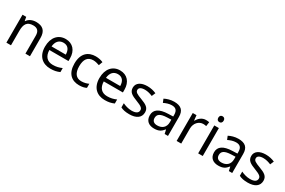

<svg xmlns="http://www.w3.org/2000/svg" viewBox="119 -1959 4738 3190"><g transform="rotate(30 2488.5 -363.5)"><path d="M343 -546C275 -546 209 -519 174 -463H169L156 -536H85V0H173V-278C173 -403 211 -472 330 -472C412 -472 450 -429 450 -343V0H537V-349C537 -487 471 -546 343 -546Z M910 -546C768 -546 673 -440 673 -264C673 -85 778 10 931 10C1004 10 1052 -1 1107 -25V-102C1051 -78 1003 -65 935 -65C828 -65 767 -130 764 -251H1131V-304C1131 -450 1047 -546 910 -546ZM909 -474C998 -474 1038 -412 1039 -321H766C775 -417 825 -474 909 -474Z M1482 10C1543 10 1584 0 1620 -19V-97C1583 -80 1539 -66 1481 -66C1380 -66 1328 -137 1328 -266C1328 -400 1379 -469 1486 -469C1523 -469 1570 -456 1602 -444L1629 -517C1597 -533 1542 -546 1488 -546C1344 -546 1237 -463 1237 -265C1237 -75 1339 10 1482 10Z M1954 -546C1812 -546 1717 -440 1717 -264C1717 -85 1822 10 1975 10C2048 10 2096 -1 2151 -25V-102C2095 -78 2047 -65 1979 -65C1872 -65 1811 -130 1808 -251H2175V-304C2175 -450 2091 -546 1954 -546ZM1953 -474C2042 -474 2082 -412 2083 -321H1810C1819 -417 1869 -474 1953 -474Z M2660 -148C2660 -234 2601 -269 2499 -307C2396 -346 2361 -364 2361 -409C2361 -449 2400 -474 2472 -474C2524 -474 2574 -459 2619 -440L2649 -510C2599 -532 2543 -546 2478 -546C2358 -546 2277 -495 2277 -404C2277 -316 2339 -284 2443 -244C2548 -204 2575 -180 2575 -140C2575 -92 2537 -61 2448 -61C2385 -61 2320 -83 2278 -104V-24C2319 -2 2371 10 2446 10C2577 10 2660 -44 2660 -148Z M2993 -545C2923 -545 2857 -524 2810 -499L2837 -433C2881 -454 2932 -474 2988 -474C3058 -474 3099 -444 3099 -355V-323L3008 -320C2833 -315 2751 -256 2751 -149C2751 -40 2823 10 2920 10C3010 10 3053 -17 3100 -76H3104L3121 0H3185V-365C3185 -490 3123 -545 2993 -545ZM3019 -259 3098 -262V-214C3098 -110 3030 -61 2940 -61C2882 -61 2842 -88 2842 -148C2842 -216 2885 -254 3019 -259Z M3601 -546C3526 -546 3471 -497 3437 -438H3433L3423 -536H3351V0H3439V-286C3439 -394 3512 -466 3595 -466C3613 -466 3636 -463 3653 -459L3664 -540C3646 -544 3621 -546 3601 -546Z M3809 -737C3780 -737 3757 -720 3757 -681C3757 -643 3780 -625 3809 -625C3836 -625 3860 -643 3860 -681C3860 -720 3836 -737 3809 -737ZM3852 -536H3764V0H3852Z M4225 -545C4155 -545 4089 -524 4042 -499L4069 -433C4113 -454 4164 -474 4220 -474C4290 -474 4331 -444 4331 -355V-323L4240 -320C4065 -315 3983 -256 3983 -149C3983 -40 4055 10 4152 10C4242 10 4285 -17 4332 -76H4336L4353 0H4417V-365C4417 -490 4355 -545 4225 -545ZM4251 -259 4330 -262V-214C4330 -110 4262 -61 4172 -61C4114 -61 4074 -88 4074 -148C4074 -216 4117 -254 4251 -259Z M4932 -148C4932 -234 4873 -269 4771 -307C4668 -346 4633 -364 4633 -409C4633 -449 4672 -474 4744 -474C4796 -474 4846 -459 4891 -440L4921 -510C4871 -532 4815 -546 4750 -546C4630 -546 4549 -495 4549 -404C4549 -316 4611 -284 4715 -244C4820 -204 4847 -180 4847 -140C4847 -92 4809 -61 4720 -61C4657 -61 4592 -83 4550 -104V-24C4591 -2 4643 10 4718 10C4849 10 4932 -44 4932 -148Z"/></g></svg>

Font: Noto Sans Lycian
Style: Regular
Weight: 400
Designer: Monotype Design Team
Foundry: Monotype Imaging Inc.
Version: Version 2.002